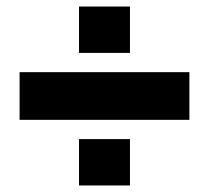

<svg xmlns="http://www.w3.org/2000/svg" viewBox="-20 -614 640 588"><path d="M222 -46V-188H378V-46ZM222 -452V-594H378V-452ZM40 -247V-393H560V-247Z"/></svg>

Font: Tektur SemiCondensed
Style: Bold
Weight: 700
Width: 4
Designer: Adam Jagosz
Foundry: Adam Jagosz
Version: Version 1.005;gftools[0.9.30]